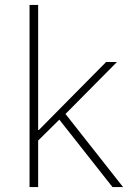

<svg xmlns="http://www.w3.org/2000/svg" viewBox="-20 -760 539 780"><path d="M100 -740H135V-232H138L218 -313L411 -508H455L246 -297L480 0H437L221 -274L135 -189V0H100Z"/></svg>

Font: IBM Plex Sans Thai ExtLt
Style: Regular
Weight: 200
Designer: Mike Abbink, Paul van der Laan, Pieter van Rosmalen, Ben Mitchell, Mark Frömberg
Foundry: Bold Monday
Version: Version 1.2